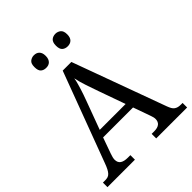

<svg xmlns="http://www.w3.org/2000/svg" viewBox="-235 -1001 1140 1140"><g transform="rotate(-45 334.5 -431.5)"><path d="M190.4 -227.1 154.3 -126Q150.4 -115.2 147.7 -104.2Q145 -93.3 145 -85.4Q145 -60.5 161.4 -49.3Q177.7 -38.1 209.5 -38.1H230.5V0H0V-38.1H17.1Q31.2 -38.1 41 -41Q50.8 -43.9 59.1 -52.7Q67.4 -61.5 74.7 -75.7Q82 -89.8 90.3 -112.8L301.3 -677.2H374L588.9 -88.9Q594.2 -74.7 600.1 -64.5Q606 -54.2 614.3 -48.6Q622.6 -43 632.3 -40.5Q642.1 -38.1 657.2 -38.1H668.9V0H409.2V-38.1H430.2Q488.3 -38.1 488.3 -85Q488.3 -92.3 486.1 -100.8Q483.9 -109.4 480 -120.1L441.9 -227.1ZM365.7 -440.4Q351.1 -482.4 338.4 -519.3Q325.7 -556.2 317.4 -596.2Q314 -573.7 308.8 -557.4Q303.7 -541 299.3 -524.9Q294.9 -508.8 288.1 -490.5Q281.2 -472.2 273.4 -449.7L208 -272.9H425.3ZM197.3 -810.1Q197.3 -825.7 200.7 -835.4Q204.1 -845.2 210.9 -850.8Q217.8 -856.4 226.1 -859.6Q234.4 -862.8 243.7 -862.8Q254.9 -862.8 263.2 -859.9Q271.5 -856.9 277.8 -851.1Q284.2 -845.2 288.1 -835.4Q292 -825.7 292 -810.1Q292 -796.4 288.1 -786.1Q284.2 -775.9 277.8 -769.8Q271.5 -763.7 263.2 -760.7Q254.9 -757.8 243.7 -757.8Q223.1 -757.8 210.2 -769.3Q197.3 -780.8 197.3 -810.1ZM377.4 -810.1Q377.4 -825.7 381.1 -835.4Q384.8 -845.2 390.9 -850.8Q397 -856.4 405.8 -859.6Q414.6 -862.8 425.3 -862.8Q434.6 -862.8 443.4 -859.6Q452.1 -856.4 458.7 -850.8Q465.3 -845.2 469 -835.4Q472.7 -825.7 472.7 -810.1Q472.7 -796.4 469 -786.1Q465.3 -775.9 458.7 -769.8Q452.1 -763.7 443.4 -760.7Q434.6 -757.8 425.3 -757.8Q404.3 -757.8 390.9 -769.3Q377.4 -780.8 377.4 -810.1Z"/></g></svg>

Font: MUA Office
Style: Regular
Weight: 400
Designer: Khon Soe Zaw Thu
Foundry: Myanmar Unicode
Version: Version 2.10 June 24, 2017